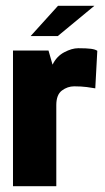

<svg xmlns="http://www.w3.org/2000/svg" viewBox="-20 -645 362 665"><path d="M25 0V-470H148L162 -421Q176 -450 202.5 -464Q229 -478 251 -478Q280 -478 295 -476Q310 -474 317 -469L310 -339Q300 -341 280.5 -343.5Q261 -346 237 -346Q214 -346 194.5 -331.5Q175 -317 175 -281V0ZM86 -520 181 -625H307L180 -520Z"/></svg>

Font: Smooch Sans Black
Style: Regular
Weight: 900
Designer: Robert E. Leuschke
Foundry: Robert E. Leuschke
Version: Version 1.010; ttfautohint (v1.8.3)